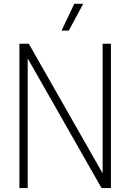

<svg xmlns="http://www.w3.org/2000/svg" viewBox="-20 -964 668 984"><path d="M506 -740H548.5V0H500.5L122 -664.5V0H79.5V-740H127.5L506 -75.5ZM295.5 -807 360.5 -944.5H406.5L332.5 -807Z"/></svg>

Font: Encode Sans Condensed ExLight
Style: Regular
Weight: 275
Width: 3
Designer: Multiple Designers
Foundry: Impallari Type
Version: Version 2.000